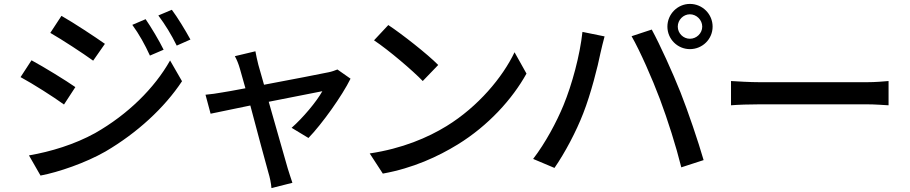

<svg xmlns="http://www.w3.org/2000/svg" viewBox="-20 -860 4650 981"><path d="M85 -466C148 -432 255 -364 307 -326L365 -415C318 -448 204 -518 141 -552ZM128 -66 187 37C278 20 418 -28 519 -86C681 -181 820 -309 910 -445L849 -551C769 -409 633 -275 466 -180C361 -122 239 -85 128 -66ZM237 -692C298 -657 405 -587 456 -550L516 -636C468 -670 356 -744 294 -779ZM656 -733C691 -685 720 -633 746 -576L816 -606C793 -653 751 -723 724 -762ZM789 -781C824 -734 855 -684 883 -627L953 -658C928 -704 886 -773 858 -810Z M1030 -376 1056 -279C1084 -285 1166 -302 1259 -321C1295 -186 1337 -27 1351 21C1359 47 1365 76 1367 101L1474 74C1467 55 1456 18 1450 0C1436 -47 1392 -205 1353 -340C1480 -365 1604 -390 1627 -394C1597 -340 1527 -257 1470 -207L1556 -155C1625 -226 1729 -372 1771 -458L1704 -505C1692 -500 1675 -494 1660 -491C1624 -483 1466 -453 1329 -427L1300 -529C1294 -555 1288 -578 1285 -598L1180 -573C1190 -555 1199 -533 1206 -508C1212 -488 1222 -452 1234 -409C1176 -398 1132 -390 1117 -388C1086 -382 1059 -379 1030 -376Z M1869 -76 1936 27C2091 -1 2218 -60 2319 -122C2475 -218 2598 -354 2670 -484L2609 -593C2548 -465 2423 -315 2262 -216C2166 -157 2036 -101 1869 -76ZM1891 -654C1966 -604 2088 -500 2140 -446L2219 -528C2165 -583 2031 -688 1964 -732Z M2704 -48 2813 -2C2867 -80 2924 -188 2960 -281C2999 -380 3035 -523 3048 -589C3053 -611 3062 -649 3069 -674L2956 -697C2943 -577 2903 -429 2859 -322C2824 -237 2767 -130 2704 -48ZM3207 -675C3250 -600 3313 -457 3352 -353C3392 -246 3434 -114 3461 -5L3575 -42C3548 -136 3495 -292 3457 -388C3417 -489 3351 -634 3310 -709ZM3390 -724C3390 -660 3442 -609 3505 -609C3569 -609 3621 -660 3621 -724C3621 -788 3569 -840 3505 -840C3442 -840 3390 -788 3390 -724ZM3443 -724C3443 -758 3471 -787 3505 -787C3539 -787 3568 -758 3568 -724C3568 -690 3539 -662 3505 -662C3471 -662 3443 -690 3443 -724Z M3715 -322C3749 -325 3809 -327 3864 -327H4408C4452 -327 4498 -323 4520 -322V-446C4495 -444 4456 -440 4408 -440H3864C3810 -440 3748 -444 3715 -446Z"/></svg>

Font: GenEiGothic-pro-SemiBold
Style: Regular
Weight: 500
Designer: Ryoko NISHIZUKA (kana & ideographs); Paul D. Hunt (Latin, Greek & Cyrillic); Wenlong ZHANG (bopomofo); Sandoll Communica
Foundry: Adobe Systems Incorporated; o_tamon
Version: Version 1.000.140830